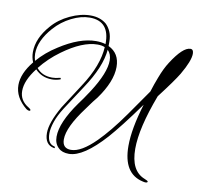

<svg xmlns="http://www.w3.org/2000/svg" viewBox="-77 -658 897 854"><g transform="rotate(10 371.0 -231.5)"><path d="M633 113Q631 113 628 112.5Q625 112 621 111Q531 91 531 -34Q531 -112 566 -226Q525 -169 493 -128Q461 -87 438 -61Q341 47 276 47Q245 47 229 31Q209 13 209 -19Q209 -83 279 -181Q287 -192 298.5 -208Q310 -224 324 -246Q383 -338 383 -393Q383 -422 366 -439Q359 -360 291 -258L219 -148Q196 -112 185.5 -81.5Q175 -51 175 -28Q175 20 208 26Q210 28 210 29Q210 35 206 33Q164 25 164 -28Q164 -74 208 -151L279 -261Q314 -314 331.5 -361Q349 -408 351 -448Q338 -454 318 -454Q250 -454 161 -389Q110 -352 73 -305Q98 -274 144 -274Q160 -274 178 -279Q181 -281 183 -276Q184 -273 180 -272Q162 -266 144 -266Q98 -266 68 -298Q23 -240 23 -193Q23 -149 64 -125Q74 -119 74 -115Q74 -111 69 -111Q64 -111 56 -116Q2 -160 2 -216Q2 -268 49 -326Q40 -347 40 -371Q40 -434 94 -495Q125 -531 173 -553.5Q221 -576 265 -576Q308 -576 336 -553Q350 -540 358.5 -520.5Q367 -501 367 -475V-456Q418 -432 418 -370Q418 -304 358 -221Q351 -213 340 -198.5Q329 -184 315 -164Q243 -68 243 -13Q243 28 282 28Q328 28 393 -37Q417 -61 445 -95Q473 -129 504 -173L585 -289Q590 -306 596 -322.5Q602 -339 608 -355Q625 -400 644 -429Q694 -507 728 -507Q742 -507 742 -487Q742 -455 704 -390Q683 -355 621 -274Q563 -121 563 -27Q563 73 627 98Q643 104 643 108Q643 113 633 113ZM56 -334Q93 -377 144 -409Q235 -468 309 -468Q333 -468 352 -462Q354 -566 263 -566Q224 -566 181 -544.5Q138 -523 106 -487Q51 -425 51 -366Q51 -351 56 -334Z"/></g></svg>

Font: Passions Conflict
Style: Regular
Weight: 400
Designer: Robert E. Leuschke
Foundry: Robert E. Leuschke
Version: Version 1.010; ttfautohint (v1.8.3)